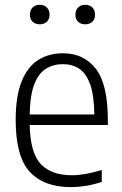

<svg xmlns="http://www.w3.org/2000/svg" viewBox="-20 -772 509 802"><path d="M275.5 9.5Q163 9.5 104.2 -54.5Q45.5 -118.5 45.5 -271Q45.5 -370 70.2 -431.5Q95 -493 139.2 -521.2Q183.5 -549.5 242.5 -549.5Q330 -549.5 380.2 -484.8Q430.5 -420 430.5 -270V-250H104Q106.5 -132.5 150.8 -86.2Q195 -40 281 -40Q334 -40 405 -62V-12Q369.5 -0.5 338 4.5Q306.5 9.5 275.5 9.5ZM242.5 -504Q202.5 -504 171.8 -484.8Q141 -465.5 123.2 -419.8Q105.5 -374 104 -294H374Q373 -374 356.5 -419.8Q340 -465.5 311 -484.8Q282 -504 242.5 -504ZM336 -670.5Q317.5 -670.5 306.2 -681.2Q295 -692 295 -710.5Q295 -729.5 306.2 -740.8Q317.5 -752 336 -752Q354.5 -752 365.8 -740.8Q377 -729.5 377 -710.5Q377 -692 365.8 -681.2Q354.5 -670.5 336 -670.5ZM146 -670.5Q127.5 -670.5 116.2 -681.2Q105 -692 105 -710.5Q105 -729.5 116.2 -740.8Q127.5 -752 146 -752Q164.5 -752 175.8 -740.8Q187 -729.5 187 -710.5Q187 -692 175.8 -681.2Q164.5 -670.5 146 -670.5Z"/></svg>

Font: Encode Sans Semi Condensed Light
Style: Regular
Weight: 300
Width: 4
Designer: Multiple Designers
Foundry: Impallari Type
Version: Version 3.000; ttfautohint (v1.8.3) -l 8 -r 50 -G 200 -x 14 